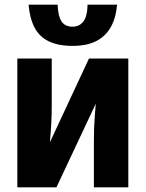

<svg xmlns="http://www.w3.org/2000/svg" viewBox="-20 -800 623 820"><path d="M480 -780Q475 -723 453 -684Q431 -645 391 -624.5Q351 -604 290 -604Q229 -604 188.5 -623.5Q148 -643 127.5 -682.5Q107 -722 102 -780H226Q228 -730 243 -708Q258 -686 290 -686Q319 -686 336 -708Q353 -730 354 -780ZM201 -350Q201 -332 200.5 -312.5Q200 -293 199 -273.5Q198 -254 196.5 -233.5Q195 -213 193 -192L360 -550H528V0H381V-202Q381 -227 382 -254Q383 -281 385 -307Q387 -333 389 -357L221 0H54V-550H201Z"/></svg>

Font: Noto Sans Display Condensed ExtraBold
Style: Regular
Weight: 800
Width: 3
Designer: Monotype Design Team
Foundry: Monotype Imaging Inc.
Version: Version 2.003